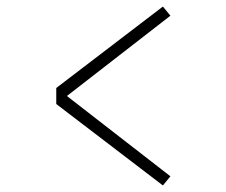

<svg xmlns="http://www.w3.org/2000/svg" viewBox="-20 -559 690 587"><path d="M478 -539 501 -511 173 -256.5V-274.5L501 -20L478 8L152 -241V-290Z"/></svg>

Font: Trispace Thin
Style: Regular
Weight: 100
Designer: Tyler Finck
Foundry: Etcetera Type Company
Version: Version 1.210